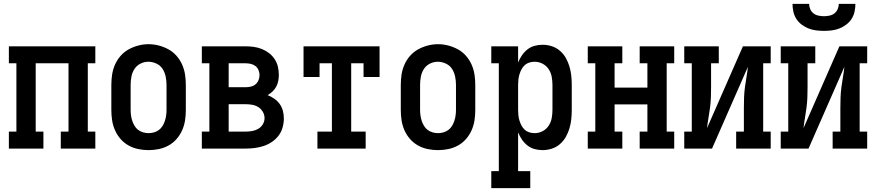

<svg xmlns="http://www.w3.org/2000/svg" viewBox="-20 -770 4540 995"><path d="M26 0V-88H65V-442H26V-530H474V-442H435V-88H474V0H295V-88H335V-442H165V-88H205V0Z M750 8Q723 8 696.5 2.5Q670 -3 646.5 -16Q623 -29 605 -49.5Q587 -70 576 -95Q565 -120 561 -146.5Q557 -173 557 -200V-330Q557 -357 561 -383.5Q565 -410 576 -435Q587 -460 605 -480.5Q623 -501 646.5 -514Q670 -527 696.5 -534Q723 -541 750 -541Q777 -541 803.5 -534Q830 -527 853.5 -514Q877 -501 895 -480.5Q913 -460 924 -435Q935 -410 939 -383.5Q943 -357 943 -330V-200Q943 -173 939 -146.5Q935 -120 924 -95Q913 -70 895 -49.5Q877 -29 853.5 -16Q830 -3 803.5 2.5Q777 8 750 8ZM750 -80Q764 -80 778 -84Q792 -88 803.5 -96.5Q815 -105 822.5 -117.5Q830 -130 834.5 -143.5Q839 -157 841 -171.5Q843 -186 843 -200V-330Q843 -352 838.5 -373.5Q834 -395 822.5 -413Q811 -431 790.5 -440.5Q770 -450 749 -450Q727 -450 707.5 -440Q688 -430 676.5 -412Q665 -394 661 -372.5Q657 -351 657 -330V-200Q657 -186 659 -171.5Q661 -157 665.5 -143.5Q670 -130 677.5 -117.5Q685 -105 696.5 -96.5Q708 -88 722 -84Q736 -80 750 -80Z M1026 0V-88H1065V-442H1026V-530H1253Q1274 -530 1295.5 -527Q1317 -524 1337 -516Q1357 -508 1374 -495Q1391 -482 1403 -464Q1415 -446 1420 -425Q1425 -404 1425 -382Q1425 -366 1422 -350.5Q1419 -335 1411.5 -321Q1404 -307 1392.5 -296Q1381 -285 1367 -277Q1385 -270 1401.5 -258.5Q1418 -247 1429.5 -231Q1441 -215 1446 -195.5Q1451 -176 1451 -156Q1451 -133 1444.5 -109.5Q1438 -86 1423.5 -67Q1409 -48 1389 -34.5Q1369 -21 1346.5 -13.5Q1324 -6 1300 -3Q1276 0 1253 0ZM1165 -318H1253Q1266 -318 1279.5 -321Q1293 -324 1303.5 -332.5Q1314 -341 1319.5 -354Q1325 -367 1325 -381Q1325 -394 1319.5 -407Q1314 -420 1303.5 -428Q1293 -436 1279.5 -439Q1266 -442 1253 -442H1165ZM1165 -88H1253Q1270 -88 1287 -91Q1304 -94 1318.5 -102.5Q1333 -111 1342 -126Q1351 -141 1351 -158Q1351 -158 1351 -158Q1351 -158 1351 -158Q1351 -175 1342 -190.5Q1333 -206 1318.5 -215Q1304 -224 1287 -227Q1270 -230 1253 -230H1165Z M1625 0V-88H1700V-442H1636V-371H1553V-530H1947V-371H1864V-442H1800V-88H1875V0Z M2250 8Q2223 8 2196.5 2.5Q2170 -3 2146.5 -16Q2123 -29 2105 -49.5Q2087 -70 2076 -95Q2065 -120 2061 -146.5Q2057 -173 2057 -200V-330Q2057 -357 2061 -383.5Q2065 -410 2076 -435Q2087 -460 2105 -480.5Q2123 -501 2146.5 -514Q2170 -527 2196.5 -534Q2223 -541 2250 -541Q2277 -541 2303.5 -534Q2330 -527 2353.5 -514Q2377 -501 2395 -480.5Q2413 -460 2424 -435Q2435 -410 2439 -383.5Q2443 -357 2443 -330V-200Q2443 -173 2439 -146.5Q2435 -120 2424 -95Q2413 -70 2395 -49.5Q2377 -29 2353.5 -16Q2330 -3 2303.5 2.5Q2277 8 2250 8ZM2250 -80Q2264 -80 2278 -84Q2292 -88 2303.5 -96.5Q2315 -105 2322.5 -117.5Q2330 -130 2334.5 -143.5Q2339 -157 2341 -171.5Q2343 -186 2343 -200V-330Q2343 -352 2338.5 -373.5Q2334 -395 2322.5 -413Q2311 -431 2290.5 -440.5Q2270 -450 2249 -450Q2227 -450 2207.5 -440Q2188 -430 2176.5 -412Q2165 -394 2161 -372.5Q2157 -351 2157 -330V-200Q2157 -186 2159 -171.5Q2161 -157 2165.5 -143.5Q2170 -130 2177.5 -117.5Q2185 -105 2196.5 -96.5Q2208 -88 2222 -84Q2236 -80 2250 -80Z M2526 205V117H2565V-442H2526V-530H2665V-446Q2673 -466 2685 -483.5Q2697 -501 2713.5 -514Q2730 -527 2750.5 -532.5Q2771 -538 2792 -538Q2816 -538 2839.5 -530.5Q2863 -523 2881.5 -507Q2900 -491 2912 -470Q2924 -449 2931 -425.5Q2938 -402 2940.5 -378Q2943 -354 2943 -330V-200Q2943 -176 2940.5 -152Q2938 -128 2931 -104.5Q2924 -81 2912 -60Q2900 -39 2881.5 -23Q2863 -7 2839.5 0.5Q2816 8 2792 8Q2771 8 2750.5 2.5Q2730 -3 2713.5 -16Q2697 -29 2685 -46.5Q2673 -64 2665 -84V117H2728V205ZM2751 -80Q2772 -80 2791.5 -90Q2811 -100 2823 -118Q2835 -136 2839 -157.5Q2843 -179 2843 -200V-330Q2843 -351 2839 -372.5Q2835 -394 2823 -412Q2811 -430 2791.5 -440Q2772 -450 2751 -450Q2737 -450 2723.5 -446Q2710 -442 2699.5 -432.5Q2689 -423 2682.5 -410.5Q2676 -398 2672 -385Q2668 -372 2666.5 -358Q2665 -344 2665 -330V-200Q2665 -186 2666.5 -172Q2668 -158 2672 -145Q2676 -132 2682.5 -119.5Q2689 -107 2699.5 -97.5Q2710 -88 2723.5 -84Q2737 -80 2751 -80Z M3026 0V-88H3065V-442H3026V-530H3205V-442H3165V-316H3335V-442H3295V-530H3474V-442H3435V-88H3474V0H3295V-88H3335V-229H3165V-88H3205V0Z M3526 0V-88H3565V-442H3526V-530H3705V-442H3665V-318Q3665 -291 3664 -264.5Q3663 -238 3659.5 -211.5Q3656 -185 3651.5 -159Q3647 -133 3644 -106L3830 -530H3974V-442H3935V-88H3974V0H3795V-88H3835V-212Q3835 -239 3836 -265.5Q3837 -292 3840.5 -318.5Q3844 -345 3848.5 -371Q3853 -397 3856 -424L3670 0Z M4026 0V-88H4065V-442H4026V-530H4205V-442H4165V-318Q4165 -291 4164 -264.5Q4163 -238 4159.5 -211.5Q4156 -185 4151.5 -159Q4147 -133 4144 -106L4330 -530H4474V-442H4435V-88H4474V0H4295V-88H4335V-212Q4335 -239 4336 -265.5Q4337 -292 4340.5 -318.5Q4344 -345 4348.5 -371Q4353 -397 4356 -424L4170 0ZM4250 -610Q4230 -610 4209.5 -612.5Q4189 -615 4170 -622.5Q4151 -630 4134.5 -642.5Q4118 -655 4107 -672Q4096 -689 4091.5 -709.5Q4087 -730 4087 -750H4173Q4173 -736 4179 -722.5Q4185 -709 4196 -700.5Q4207 -692 4221.5 -689Q4236 -686 4250 -686Q4264 -686 4278.5 -689Q4293 -692 4304 -700.5Q4315 -709 4321 -722.5Q4327 -736 4327 -750H4413Q4413 -730 4408.5 -709.5Q4404 -689 4393 -672Q4382 -655 4365.5 -642.5Q4349 -630 4330 -622.5Q4311 -615 4290.5 -612.5Q4270 -610 4250 -610Z"/></svg>

Font: Iosevka Slab Semibold
Style: Regular
Weight: 600
Monospace: yes
Designer: Belleve Invis
Foundry: Belleve Invis
Version: Version 11.1.1; ttfautohint (v1.8.3)